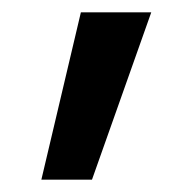

<svg xmlns="http://www.w3.org/2000/svg" viewBox="-20 -712 312 311"><path d="M47 -421 111 -692H225L129 -421Z"/></svg>

Font: Fira Sans Extra Condensed Medium
Style: Regular
Weight: 500
Width: 1
Designer: Carrois Corporate & Edenspiekermann AG
Foundry: Carrois Corporate GbR & Edenspiekermann AG
Version: Version 4.203